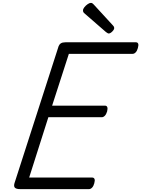

<svg xmlns="http://www.w3.org/2000/svg" viewBox="-20 -1310 979 1330"><path d="M119 0Q94 0 84 -9Q74 -18 80 -40L386 -990Q391 -1003 402 -1010Q413 -1017 433 -1017H922Q933 -1017 937 -1007.5Q941 -998 935 -977Q930 -958 920 -947.5Q910 -937 899 -937H457L341 -578H708Q719 -578 723 -568Q727 -558 722 -538Q716 -518 706 -508Q696 -498 685 -498H315L182 -80H619Q630 -80 634.5 -70.5Q639 -61 633 -40Q628 -21 618 -10.5Q608 0 597 0ZM733 -1078Q729 -1078 724.5 -1081Q720 -1084 714 -1088L570 -1213Q560 -1221 557.5 -1226Q555 -1231 555 -1238Q555 -1248 564.5 -1260Q574 -1272 587 -1281Q600 -1290 609 -1290Q616 -1290 620 -1287Q624 -1284 629 -1279L763 -1133Q769 -1126 770 -1122.5Q771 -1119 771 -1115Q771 -1105 757.5 -1091.5Q744 -1078 733 -1078Z"/></svg>

Font: Playwrite CO
Style: Regular
Weight: 400
Designer: Veronika Burian, José Scaglione
Foundry: TypeTogether
Version: Version 1.000